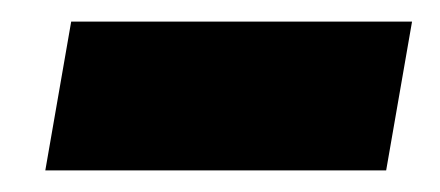

<svg xmlns="http://www.w3.org/2000/svg" viewBox="-20 -375 408 178"><path d="M22 -217 46 -355H362L338 -217Z"/></svg>

Font: Gantari Black
Style: Italic
Weight: 900
Italic angle: -10°
Version: Version 1.000